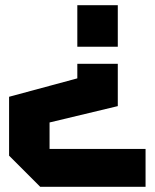

<svg xmlns="http://www.w3.org/2000/svg" viewBox="-20 -580 596 740"><path d="M434 -560V-400H278V-560ZM278 -334H434V-171L171 -108V-6H541V140H135L15 20V-207L278 -278Z"/></svg>

Font: Tektur
Style: Bold
Weight: 700
Designer: Adam Jagosz
Foundry: Adam Jagosz
Version: Version 1.005;gftools[0.9.30]